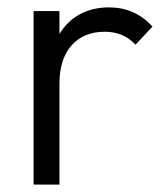

<svg xmlns="http://www.w3.org/2000/svg" viewBox="-20 -500 454 520"><path d="M71 0H141V-274C141 -366 191 -414 263 -414C298 -414 324 -403 347 -379L393 -428C360 -464 321 -480 275 -480C215 -480 169 -454 141 -408V-470H71Z"/></svg>

Font: MV Cash Light
Style: Regular
Weight: 300
Designer: Rodrigo Fuenzalida
Foundry: fragTYPE
Version: Version 1.100;Glyphs 3.1.2 (3151)